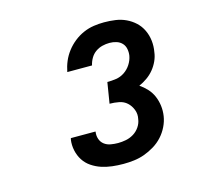

<svg xmlns="http://www.w3.org/2000/svg" viewBox="-82 -936 765 712"><g transform="rotate(-15 300.0 -580.0)"><path d="M309 -317Q287 -317 265.5 -319.5Q244 -322 224.5 -328.5Q205 -335 188 -346.5Q171 -358 160 -375Q149 -392 144.5 -413Q140 -434 143 -455Q144 -456 144 -457.5Q144 -459 144 -460H239Q239 -459 239 -458.5Q239 -458 239 -458Q237 -444 241.5 -431Q246 -418 256.5 -410Q267 -402 281 -399.5Q295 -397 309 -397Q324 -397 339.5 -400Q355 -403 369 -411.5Q383 -420 392.5 -434Q402 -448 404 -464Q408 -482 401.5 -499Q395 -516 382.5 -527.5Q370 -539 352 -542.5Q334 -546 316 -546L329 -626Q346 -626 363 -628.5Q380 -631 395 -641Q410 -651 420 -666.5Q430 -682 433 -699Q435 -712 432.5 -725Q430 -738 421.5 -747Q413 -756 400.5 -760Q388 -764 374 -764Q360 -764 346 -760.5Q332 -757 320 -748.5Q308 -740 300.5 -727Q293 -714 290 -700H195Q199 -721 207 -740Q215 -759 228 -776Q241 -793 258 -806.5Q275 -820 294.5 -828.5Q314 -837 334 -840Q354 -843 374 -843Q396 -843 417.5 -840Q439 -837 458 -828Q477 -819 492 -805Q507 -791 516 -772Q525 -753 527.5 -731.5Q530 -710 526 -688Q524 -671 516.5 -654.5Q509 -638 497.5 -624Q486 -610 471 -599.5Q456 -589 440 -582Q455 -572 468 -558Q481 -544 488.5 -526.5Q496 -509 498.5 -489.5Q501 -470 498 -450Q495 -430 485.5 -410.5Q476 -391 461.5 -375Q447 -359 428 -347.5Q409 -336 389.5 -329Q370 -322 349.5 -319.5Q329 -317 309 -317Z"/></g></svg>

Font: Iosevka Curly XBdEx
Style: Italic
Weight: 800
Width: 7
Italic angle: -9°
Monospace: yes
Designer: Belleve Invis
Foundry: Belleve Invis
Version: Version 11.1.0; ttfautohint (v1.8.3)